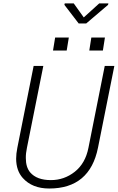

<svg xmlns="http://www.w3.org/2000/svg" viewBox="-20 -1099 693 1130"><path d="M269.5 10.5Q169.5 10.5 114 -51.5Q75.5 -94.5 75 -164.5Q75 -194.5 82 -229L178 -711H235L138.5 -229Q131.5 -196 132 -168.5Q132 -115 157.5 -84.5Q196.5 -39 279.5 -39Q358 -39 420.2 -88.2Q482.5 -137.5 500.5 -229L596.5 -711H653Q605 -470.5 556.8 -230Q508.5 10.5 269.5 10.5ZM585.5 -801.5H505.5L517.5 -878H597.5ZM372.5 -801.5H292L304.5 -878H385ZM487.5 -961H443L359 -1070.5L361 -1079H414L473 -996.5L564 -1079H618L616 -1070.5Z"/></svg>

Font: Roberto Sans Light
Style: Italic
Weight: 300
Italic angle: -11°
Designer: Google
Version: Version 1.00;June 11, 2020;FontCreator 12.0.0.2522 64-bit; t